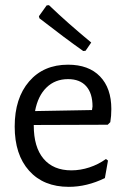

<svg xmlns="http://www.w3.org/2000/svg" viewBox="-20 -717 499 745"><path d="M111 -232V-230Q111 -146 149 -101Q187 -56 257 -56Q292 -56 327 -67.5Q362 -79 391 -100L399 -94L387 -26Q317 8 247 8Q149 8 93 -54.5Q37 -117 37 -226Q37 -336 93 -401Q149 -466 244 -466Q324 -466 368 -420.5Q412 -375 412 -294Q412 -267 408 -243L398 -233ZM116 -286 337 -290 339 -304Q339 -355 314.5 -382.5Q290 -410 244 -410Q194 -410 160.5 -377.5Q127 -345 116 -286ZM334 -552 312 -520 303 -519Q232 -569 133 -646L131 -654L161 -696L170 -697Q244 -626 334 -552Z"/></svg>

Font: Alegreya Sans
Style: Regular
Weight: 400
Designer: Juan Pablo del Peral
Foundry: Huerta Tipografica
Version: Version 2.008; ttfautohint (v1.6)